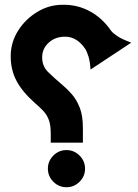

<svg xmlns="http://www.w3.org/2000/svg" viewBox="-20 -786 581 806"><path d="M193 -187V-226Q193 -261 185 -282.5Q177 -304 162 -320Q147 -336 126 -354Q72 -402 48 -449Q24 -496 25 -554Q26 -610 56.5 -658Q87 -706 136.5 -736Q186 -766 243 -766Q305 -767 357.5 -738.5Q410 -710 447 -656Q455 -646 473 -634Q491 -622 531 -607L360 -494Q358 -528 351.5 -548.5Q345 -569 339 -579Q304 -632 253 -632Q212 -632 184.5 -607Q157 -582 157 -545Q157 -508 182 -483.5Q207 -459 238 -433Q261 -414 281.5 -390.5Q302 -367 315 -333.5Q328 -300 328 -248V-187ZM259 0Q227 0 204 -23Q181 -46 181 -78Q181 -110 204 -133Q227 -156 259 -156Q291 -156 314 -133Q337 -110 337 -78Q337 -46 314 -23Q291 0 259 0Z"/></svg>

Font: Reem Kufi
Style: Bold
Weight: 700
Designer: Khaled Hosny
Version: Version 1.001